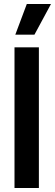

<svg xmlns="http://www.w3.org/2000/svg" viewBox="-20 -933 273 953"><path d="M52 0V-698H173V0ZM151 -761H56L113 -913H233Z"/></svg>

Font: Bricolage Grotesque Condensed SemiBold
Style: Regular
Weight: 600
Width: 3
Designer: Mathieu Triay
Foundry: Atelier Triay
Version: Version 1.000;gftools[0.9.30]